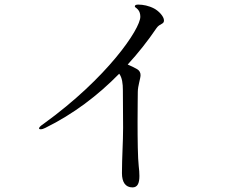

<svg xmlns="http://www.w3.org/2000/svg" viewBox="-20 -794 1040 836"><path d="M651 -757C628 -769 603 -774 582 -774C573 -774 567 -772 567 -766C567 -762 573 -761 581 -752C588 -744 591 -733 591 -721C591 -668 447 -455 170 -255C158 -247 150 -240 150 -235C150 -232 153 -231 158 -231C162 -231 169 -233 177 -237C299 -297 406 -378 499 -473C512 -456 515 -429 515 -402C515 -353 516 -297 516 -238C516 -175 511 -108 511 -40C511 -1 526 22 557 22C580 22 587 2 587 -28C587 -41 586 -55 584 -71C580 -105 579 -188 579 -262C579 -328 580 -378 580 -394C580 -420 592 -452 592 -467C592 -478 587 -487 577 -493C565 -500 550 -507 536 -513C581 -562 623 -615 661 -671C676 -693 694 -687 694 -705C694 -723 670 -747 651 -757Z"/></svg>

Font: Shippori Mincho OTF
Style: Regular
Weight: 400
Designer: FONTDASU
Foundry: FONTDASU / Google Inc. / but / Adobe
Version: Version 3.300;hotconv 1.0.109;makeotfexe 2.5.65596